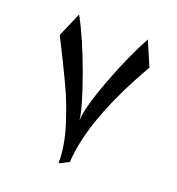

<svg xmlns="http://www.w3.org/2000/svg" viewBox="-114 -676 727 790"><g transform="rotate(20 249.5 -281.0)"><path d="M53.2 -476.6 99.1 -583.5Q147.5 -494.6 195.1 -363Q242.7 -231.4 250 -173.3Q250 -226.1 298.6 -356.2Q347.2 -486.3 399.9 -583.5L445.8 -476.6Q281.2 -190.4 271 0L229 21Q229 -56.2 203.1 -137.7Q189 -181.2 176 -216.3Q163.1 -251.5 138.7 -302.7Q108.4 -368.2 53.2 -476.6Z"/></g></svg>

Font: Farbod
Style: Regular
Weight: 400
Designer: Mohammad Saleh Souzanchi
Foundry: http://font-store.ir
Version: Version:3.2.5;RFB:1.2.5;Building:2016-06-12 13:21:07.028780